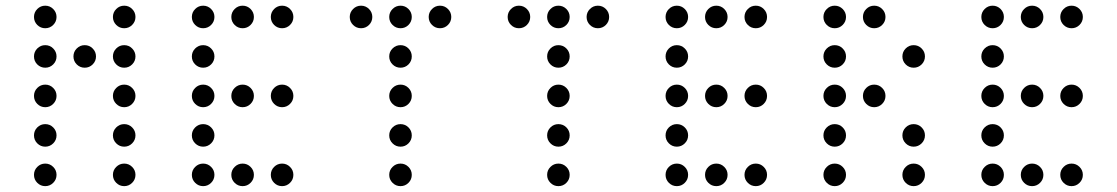

<svg xmlns="http://www.w3.org/2000/svg" viewBox="-20 -674 3868 665"><path d="M175.8 -615.2Q175.8 -599.1 164.3 -587.6Q152.8 -576.2 136.7 -576.2Q120.6 -576.2 109.1 -587.6Q97.7 -599.1 97.7 -615.2Q97.7 -631.3 109.1 -642.8Q120.6 -654.3 136.7 -654.3Q152.8 -654.3 164.3 -642.8Q175.8 -631.3 175.8 -615.2ZM449.2 -615.2Q449.2 -599.1 437.7 -587.6Q426.3 -576.2 410.2 -576.2Q394 -576.2 382.6 -587.6Q371.1 -599.1 371.1 -615.2Q371.1 -631.3 382.6 -642.8Q394 -654.3 410.2 -654.3Q426.3 -654.3 437.7 -642.8Q449.2 -631.3 449.2 -615.2ZM175.8 -478.5Q175.8 -462.4 164.3 -450.9Q152.8 -439.5 136.7 -439.5Q120.6 -439.5 109.1 -450.9Q97.7 -462.4 97.7 -478.5Q97.7 -494.6 109.1 -506.1Q120.6 -517.6 136.7 -517.6Q152.8 -517.6 164.3 -506.1Q175.8 -494.6 175.8 -478.5ZM312.5 -478.5Q312.5 -462.4 301 -450.9Q289.6 -439.5 273.4 -439.5Q257.3 -439.5 245.8 -450.9Q234.4 -462.4 234.4 -478.5Q234.4 -494.6 245.8 -506.1Q257.3 -517.6 273.4 -517.6Q289.6 -517.6 301 -506.1Q312.5 -494.6 312.5 -478.5ZM449.2 -478.5Q449.2 -462.4 437.7 -450.9Q426.3 -439.5 410.2 -439.5Q394 -439.5 382.6 -450.9Q371.1 -462.4 371.1 -478.5Q371.1 -494.6 382.6 -506.1Q394 -517.6 410.2 -517.6Q426.3 -517.6 437.7 -506.1Q449.2 -494.6 449.2 -478.5ZM175.8 -341.8Q175.8 -325.7 164.3 -314.2Q152.8 -302.7 136.7 -302.7Q120.6 -302.7 109.1 -314.2Q97.7 -325.7 97.7 -341.8Q97.7 -357.9 109.1 -369.4Q120.6 -380.9 136.7 -380.9Q152.8 -380.9 164.3 -369.4Q175.8 -357.9 175.8 -341.8ZM449.2 -341.8Q449.2 -325.7 437.7 -314.2Q426.3 -302.7 410.2 -302.7Q394 -302.7 382.6 -314.2Q371.1 -325.7 371.1 -341.8Q371.1 -357.9 382.6 -369.4Q394 -380.9 410.2 -380.9Q426.3 -380.9 437.7 -369.4Q449.2 -357.9 449.2 -341.8ZM175.8 -205.1Q175.8 -189 164.3 -177.5Q152.8 -166 136.7 -166Q120.6 -166 109.1 -177.5Q97.7 -189 97.7 -205.1Q97.7 -221.2 109.1 -232.7Q120.6 -244.1 136.7 -244.1Q152.8 -244.1 164.3 -232.7Q175.8 -221.2 175.8 -205.1ZM449.2 -205.1Q449.2 -189 437.7 -177.5Q426.3 -166 410.2 -166Q394 -166 382.6 -177.5Q371.1 -189 371.1 -205.1Q371.1 -221.2 382.6 -232.7Q394 -244.1 410.2 -244.1Q426.3 -244.1 437.7 -232.7Q449.2 -221.2 449.2 -205.1ZM175.8 -68.4Q175.8 -52.2 164.3 -40.8Q152.8 -29.3 136.7 -29.3Q120.6 -29.3 109.1 -40.8Q97.7 -52.2 97.7 -68.4Q97.7 -84.5 109.1 -95.9Q120.6 -107.4 136.7 -107.4Q152.8 -107.4 164.3 -95.9Q175.8 -84.5 175.8 -68.4ZM449.2 -68.4Q449.2 -52.2 437.7 -40.8Q426.3 -29.3 410.2 -29.3Q394 -29.3 382.6 -40.8Q371.1 -52.2 371.1 -68.4Q371.1 -84.5 382.6 -95.9Q394 -107.4 410.2 -107.4Q426.3 -107.4 437.7 -95.9Q449.2 -84.5 449.2 -68.4Z M722.7 -615.2Q722.7 -599.1 711.2 -587.6Q699.7 -576.2 683.6 -576.2Q667.5 -576.2 656 -587.6Q644.5 -599.1 644.5 -615.2Q644.5 -631.3 656 -642.8Q667.5 -654.3 683.6 -654.3Q699.7 -654.3 711.2 -642.8Q722.7 -631.3 722.7 -615.2ZM859.4 -615.2Q859.4 -599.1 847.9 -587.6Q836.4 -576.2 820.3 -576.2Q804.2 -576.2 792.7 -587.6Q781.2 -599.1 781.2 -615.2Q781.2 -631.3 792.7 -642.8Q804.2 -654.3 820.3 -654.3Q836.4 -654.3 847.9 -642.8Q859.4 -631.3 859.4 -615.2ZM996.1 -615.2Q996.1 -599.1 984.6 -587.6Q973.1 -576.2 957 -576.2Q940.9 -576.2 929.4 -587.6Q918 -599.1 918 -615.2Q918 -631.3 929.4 -642.8Q940.9 -654.3 957 -654.3Q973.1 -654.3 984.6 -642.8Q996.1 -631.3 996.1 -615.2ZM722.7 -478.5Q722.7 -462.4 711.2 -450.9Q699.7 -439.5 683.6 -439.5Q667.5 -439.5 656 -450.9Q644.5 -462.4 644.5 -478.5Q644.5 -494.6 656 -506.1Q667.5 -517.6 683.6 -517.6Q699.7 -517.6 711.2 -506.1Q722.7 -494.6 722.7 -478.5ZM722.7 -341.8Q722.7 -325.7 711.2 -314.2Q699.7 -302.7 683.6 -302.7Q667.5 -302.7 656 -314.2Q644.5 -325.7 644.5 -341.8Q644.5 -357.9 656 -369.4Q667.5 -380.9 683.6 -380.9Q699.7 -380.9 711.2 -369.4Q722.7 -357.9 722.7 -341.8ZM859.4 -341.8Q859.4 -325.7 847.9 -314.2Q836.4 -302.7 820.3 -302.7Q804.2 -302.7 792.7 -314.2Q781.2 -325.7 781.2 -341.8Q781.2 -357.9 792.7 -369.4Q804.2 -380.9 820.3 -380.9Q836.4 -380.9 847.9 -369.4Q859.4 -357.9 859.4 -341.8ZM996.1 -341.8Q996.1 -325.7 984.6 -314.2Q973.1 -302.7 957 -302.7Q940.9 -302.7 929.4 -314.2Q918 -325.7 918 -341.8Q918 -357.9 929.4 -369.4Q940.9 -380.9 957 -380.9Q973.1 -380.9 984.6 -369.4Q996.1 -357.9 996.1 -341.8ZM722.7 -205.1Q722.7 -189 711.2 -177.5Q699.7 -166 683.6 -166Q667.5 -166 656 -177.5Q644.5 -189 644.5 -205.1Q644.5 -221.2 656 -232.7Q667.5 -244.1 683.6 -244.1Q699.7 -244.1 711.2 -232.7Q722.7 -221.2 722.7 -205.1ZM722.7 -68.4Q722.7 -52.2 711.2 -40.8Q699.7 -29.3 683.6 -29.3Q667.5 -29.3 656 -40.8Q644.5 -52.2 644.5 -68.4Q644.5 -84.5 656 -95.9Q667.5 -107.4 683.6 -107.4Q699.7 -107.4 711.2 -95.9Q722.7 -84.5 722.7 -68.4ZM859.4 -68.4Q859.4 -52.2 847.9 -40.8Q836.4 -29.3 820.3 -29.3Q804.2 -29.3 792.7 -40.8Q781.2 -52.2 781.2 -68.4Q781.2 -84.5 792.7 -95.9Q804.2 -107.4 820.3 -107.4Q836.4 -107.4 847.9 -95.9Q859.4 -84.5 859.4 -68.4ZM996.1 -68.4Q996.1 -52.2 984.6 -40.8Q973.1 -29.3 957 -29.3Q940.9 -29.3 929.4 -40.8Q918 -52.2 918 -68.4Q918 -84.5 929.4 -95.9Q940.9 -107.4 957 -107.4Q973.1 -107.4 984.6 -95.9Q996.1 -84.5 996.1 -68.4Z M1269.5 -615.2Q1269.5 -599.1 1258.1 -587.6Q1246.6 -576.2 1230.5 -576.2Q1214.4 -576.2 1202.9 -587.6Q1191.4 -599.1 1191.4 -615.2Q1191.4 -631.3 1202.9 -642.8Q1214.4 -654.3 1230.5 -654.3Q1246.6 -654.3 1258.1 -642.8Q1269.5 -631.3 1269.5 -615.2ZM1406.2 -615.2Q1406.2 -599.1 1394.8 -587.6Q1383.3 -576.2 1367.2 -576.2Q1351.1 -576.2 1339.6 -587.6Q1328.1 -599.1 1328.1 -615.2Q1328.1 -631.3 1339.6 -642.8Q1351.1 -654.3 1367.2 -654.3Q1383.3 -654.3 1394.8 -642.8Q1406.2 -631.3 1406.2 -615.2ZM1543 -615.2Q1543 -599.1 1531.5 -587.6Q1520 -576.2 1503.9 -576.2Q1487.8 -576.2 1476.3 -587.6Q1464.8 -599.1 1464.8 -615.2Q1464.8 -631.3 1476.3 -642.8Q1487.8 -654.3 1503.9 -654.3Q1520 -654.3 1531.5 -642.8Q1543 -631.3 1543 -615.2ZM1406.2 -478.5Q1406.2 -462.4 1394.8 -450.9Q1383.3 -439.5 1367.2 -439.5Q1351.1 -439.5 1339.6 -450.9Q1328.1 -462.4 1328.1 -478.5Q1328.1 -494.6 1339.6 -506.1Q1351.1 -517.6 1367.2 -517.6Q1383.3 -517.6 1394.8 -506.1Q1406.2 -494.6 1406.2 -478.5ZM1406.2 -341.8Q1406.2 -325.7 1394.8 -314.2Q1383.3 -302.7 1367.2 -302.7Q1351.1 -302.7 1339.6 -314.2Q1328.1 -325.7 1328.1 -341.8Q1328.1 -357.9 1339.6 -369.4Q1351.1 -380.9 1367.2 -380.9Q1383.3 -380.9 1394.8 -369.4Q1406.2 -357.9 1406.2 -341.8ZM1406.2 -205.1Q1406.2 -189 1394.8 -177.5Q1383.3 -166 1367.2 -166Q1351.1 -166 1339.6 -177.5Q1328.1 -189 1328.1 -205.1Q1328.1 -221.2 1339.6 -232.7Q1351.1 -244.1 1367.2 -244.1Q1383.3 -244.1 1394.8 -232.7Q1406.2 -221.2 1406.2 -205.1ZM1406.2 -68.4Q1406.2 -52.2 1394.8 -40.8Q1383.3 -29.3 1367.2 -29.3Q1351.1 -29.3 1339.6 -40.8Q1328.1 -52.2 1328.1 -68.4Q1328.1 -84.5 1339.6 -95.9Q1351.1 -107.4 1367.2 -107.4Q1383.3 -107.4 1394.8 -95.9Q1406.2 -84.5 1406.2 -68.4Z M1816.4 -615.2Q1816.4 -599.1 1804.9 -587.6Q1793.5 -576.2 1777.3 -576.2Q1761.2 -576.2 1749.8 -587.6Q1738.3 -599.1 1738.3 -615.2Q1738.3 -631.3 1749.8 -642.8Q1761.2 -654.3 1777.3 -654.3Q1793.5 -654.3 1804.9 -642.8Q1816.4 -631.3 1816.4 -615.2ZM1953.1 -615.2Q1953.1 -599.1 1941.7 -587.6Q1930.2 -576.2 1914.1 -576.2Q1897.9 -576.2 1886.5 -587.6Q1875 -599.1 1875 -615.2Q1875 -631.3 1886.5 -642.8Q1897.9 -654.3 1914.1 -654.3Q1930.2 -654.3 1941.7 -642.8Q1953.1 -631.3 1953.1 -615.2ZM2089.8 -615.2Q2089.8 -599.1 2078.4 -587.6Q2066.9 -576.2 2050.8 -576.2Q2034.7 -576.2 2023.2 -587.6Q2011.7 -599.1 2011.7 -615.2Q2011.7 -631.3 2023.2 -642.8Q2034.7 -654.3 2050.8 -654.3Q2066.9 -654.3 2078.4 -642.8Q2089.8 -631.3 2089.8 -615.2ZM1953.1 -478.5Q1953.1 -462.4 1941.7 -450.9Q1930.2 -439.5 1914.1 -439.5Q1897.9 -439.5 1886.5 -450.9Q1875 -462.4 1875 -478.5Q1875 -494.6 1886.5 -506.1Q1897.9 -517.6 1914.1 -517.6Q1930.2 -517.6 1941.7 -506.1Q1953.1 -494.6 1953.1 -478.5ZM1953.1 -341.8Q1953.1 -325.7 1941.7 -314.2Q1930.2 -302.7 1914.1 -302.7Q1897.9 -302.7 1886.5 -314.2Q1875 -325.7 1875 -341.8Q1875 -357.9 1886.5 -369.4Q1897.9 -380.9 1914.1 -380.9Q1930.2 -380.9 1941.7 -369.4Q1953.1 -357.9 1953.1 -341.8ZM1953.1 -205.1Q1953.1 -189 1941.7 -177.5Q1930.2 -166 1914.1 -166Q1897.9 -166 1886.5 -177.5Q1875 -189 1875 -205.1Q1875 -221.2 1886.5 -232.7Q1897.9 -244.1 1914.1 -244.1Q1930.2 -244.1 1941.7 -232.7Q1953.1 -221.2 1953.1 -205.1ZM1953.1 -68.4Q1953.1 -52.2 1941.7 -40.8Q1930.2 -29.3 1914.1 -29.3Q1897.9 -29.3 1886.5 -40.8Q1875 -52.2 1875 -68.4Q1875 -84.5 1886.5 -95.9Q1897.9 -107.4 1914.1 -107.4Q1930.2 -107.4 1941.7 -95.9Q1953.1 -84.5 1953.1 -68.4Z M2363.3 -615.2Q2363.3 -599.1 2351.8 -587.6Q2340.3 -576.2 2324.2 -576.2Q2308.1 -576.2 2296.6 -587.6Q2285.2 -599.1 2285.2 -615.2Q2285.2 -631.3 2296.6 -642.8Q2308.1 -654.3 2324.2 -654.3Q2340.3 -654.3 2351.8 -642.8Q2363.3 -631.3 2363.3 -615.2ZM2500 -615.2Q2500 -599.1 2488.5 -587.6Q2477.1 -576.2 2460.9 -576.2Q2444.8 -576.2 2433.3 -587.6Q2421.9 -599.1 2421.9 -615.2Q2421.9 -631.3 2433.3 -642.8Q2444.8 -654.3 2460.9 -654.3Q2477.1 -654.3 2488.5 -642.8Q2500 -631.3 2500 -615.2ZM2636.7 -615.2Q2636.7 -599.1 2625.2 -587.6Q2613.8 -576.2 2597.7 -576.2Q2581.5 -576.2 2570.1 -587.6Q2558.6 -599.1 2558.6 -615.2Q2558.6 -631.3 2570.1 -642.8Q2581.5 -654.3 2597.7 -654.3Q2613.8 -654.3 2625.2 -642.8Q2636.7 -631.3 2636.7 -615.2ZM2363.3 -478.5Q2363.3 -462.4 2351.8 -450.9Q2340.3 -439.5 2324.2 -439.5Q2308.1 -439.5 2296.6 -450.9Q2285.2 -462.4 2285.2 -478.5Q2285.2 -494.6 2296.6 -506.1Q2308.1 -517.6 2324.2 -517.6Q2340.3 -517.6 2351.8 -506.1Q2363.3 -494.6 2363.3 -478.5ZM2363.3 -341.8Q2363.3 -325.7 2351.8 -314.2Q2340.3 -302.7 2324.2 -302.7Q2308.1 -302.7 2296.6 -314.2Q2285.2 -325.7 2285.2 -341.8Q2285.2 -357.9 2296.6 -369.4Q2308.1 -380.9 2324.2 -380.9Q2340.3 -380.9 2351.8 -369.4Q2363.3 -357.9 2363.3 -341.8ZM2500 -341.8Q2500 -325.7 2488.5 -314.2Q2477.1 -302.7 2460.9 -302.7Q2444.8 -302.7 2433.3 -314.2Q2421.9 -325.7 2421.9 -341.8Q2421.9 -357.9 2433.3 -369.4Q2444.8 -380.9 2460.9 -380.9Q2477.1 -380.9 2488.5 -369.4Q2500 -357.9 2500 -341.8ZM2636.7 -341.8Q2636.7 -325.7 2625.2 -314.2Q2613.8 -302.7 2597.7 -302.7Q2581.5 -302.7 2570.1 -314.2Q2558.6 -325.7 2558.6 -341.8Q2558.6 -357.9 2570.1 -369.4Q2581.5 -380.9 2597.7 -380.9Q2613.8 -380.9 2625.2 -369.4Q2636.7 -357.9 2636.7 -341.8ZM2363.3 -205.1Q2363.3 -189 2351.8 -177.5Q2340.3 -166 2324.2 -166Q2308.1 -166 2296.6 -177.5Q2285.2 -189 2285.2 -205.1Q2285.2 -221.2 2296.6 -232.7Q2308.1 -244.1 2324.2 -244.1Q2340.3 -244.1 2351.8 -232.7Q2363.3 -221.2 2363.3 -205.1ZM2363.3 -68.4Q2363.3 -52.2 2351.8 -40.8Q2340.3 -29.3 2324.2 -29.3Q2308.1 -29.3 2296.6 -40.8Q2285.2 -52.2 2285.2 -68.4Q2285.2 -84.5 2296.6 -95.9Q2308.1 -107.4 2324.2 -107.4Q2340.3 -107.4 2351.8 -95.9Q2363.3 -84.5 2363.3 -68.4ZM2500 -68.4Q2500 -52.2 2488.5 -40.8Q2477.1 -29.3 2460.9 -29.3Q2444.8 -29.3 2433.3 -40.8Q2421.9 -52.2 2421.9 -68.4Q2421.9 -84.5 2433.3 -95.9Q2444.8 -107.4 2460.9 -107.4Q2477.1 -107.4 2488.5 -95.9Q2500 -84.5 2500 -68.4ZM2636.7 -68.4Q2636.7 -52.2 2625.2 -40.8Q2613.8 -29.3 2597.7 -29.3Q2581.5 -29.3 2570.1 -40.8Q2558.6 -52.2 2558.6 -68.4Q2558.6 -84.5 2570.1 -95.9Q2581.5 -107.4 2597.7 -107.4Q2613.8 -107.4 2625.2 -95.9Q2636.7 -84.5 2636.7 -68.4Z M2910.2 -615.2Q2910.2 -599.1 2898.7 -587.6Q2887.2 -576.2 2871.1 -576.2Q2855 -576.2 2843.5 -587.6Q2832 -599.1 2832 -615.2Q2832 -631.3 2843.5 -642.8Q2855 -654.3 2871.1 -654.3Q2887.2 -654.3 2898.7 -642.8Q2910.2 -631.3 2910.2 -615.2ZM3046.9 -615.2Q3046.9 -599.1 3035.4 -587.6Q3023.9 -576.2 3007.8 -576.2Q2991.7 -576.2 2980.2 -587.6Q2968.8 -599.1 2968.8 -615.2Q2968.8 -631.3 2980.2 -642.8Q2991.7 -654.3 3007.8 -654.3Q3023.9 -654.3 3035.4 -642.8Q3046.9 -631.3 3046.9 -615.2ZM2910.2 -478.5Q2910.2 -462.4 2898.7 -450.9Q2887.2 -439.5 2871.1 -439.5Q2855 -439.5 2843.5 -450.9Q2832 -462.4 2832 -478.5Q2832 -494.6 2843.5 -506.1Q2855 -517.6 2871.1 -517.6Q2887.2 -517.6 2898.7 -506.1Q2910.2 -494.6 2910.2 -478.5ZM3183.6 -478.5Q3183.6 -462.4 3172.1 -450.9Q3160.6 -439.5 3144.5 -439.5Q3128.4 -439.5 3116.9 -450.9Q3105.5 -462.4 3105.5 -478.5Q3105.5 -494.6 3116.9 -506.1Q3128.4 -517.6 3144.5 -517.6Q3160.6 -517.6 3172.1 -506.1Q3183.6 -494.6 3183.6 -478.5ZM2910.2 -341.8Q2910.2 -325.7 2898.7 -314.2Q2887.2 -302.7 2871.1 -302.7Q2855 -302.7 2843.5 -314.2Q2832 -325.7 2832 -341.8Q2832 -357.9 2843.5 -369.4Q2855 -380.9 2871.1 -380.9Q2887.2 -380.9 2898.7 -369.4Q2910.2 -357.9 2910.2 -341.8ZM3046.9 -341.8Q3046.9 -325.7 3035.4 -314.2Q3023.9 -302.7 3007.8 -302.7Q2991.7 -302.7 2980.2 -314.2Q2968.8 -325.7 2968.8 -341.8Q2968.8 -357.9 2980.2 -369.4Q2991.7 -380.9 3007.8 -380.9Q3023.9 -380.9 3035.4 -369.4Q3046.9 -357.9 3046.9 -341.8ZM2910.2 -205.1Q2910.2 -189 2898.7 -177.5Q2887.2 -166 2871.1 -166Q2855 -166 2843.5 -177.5Q2832 -189 2832 -205.1Q2832 -221.2 2843.5 -232.7Q2855 -244.1 2871.1 -244.1Q2887.2 -244.1 2898.7 -232.7Q2910.2 -221.2 2910.2 -205.1ZM3183.6 -205.1Q3183.6 -189 3172.1 -177.5Q3160.6 -166 3144.5 -166Q3128.4 -166 3116.9 -177.5Q3105.5 -189 3105.5 -205.1Q3105.5 -221.2 3116.9 -232.7Q3128.4 -244.1 3144.5 -244.1Q3160.6 -244.1 3172.1 -232.7Q3183.6 -221.2 3183.6 -205.1ZM2910.2 -68.4Q2910.2 -52.2 2898.7 -40.8Q2887.2 -29.3 2871.1 -29.3Q2855 -29.3 2843.5 -40.8Q2832 -52.2 2832 -68.4Q2832 -84.5 2843.5 -95.9Q2855 -107.4 2871.1 -107.4Q2887.2 -107.4 2898.7 -95.9Q2910.2 -84.5 2910.2 -68.4ZM3183.6 -68.4Q3183.6 -52.2 3172.1 -40.8Q3160.6 -29.3 3144.5 -29.3Q3128.4 -29.3 3116.9 -40.8Q3105.5 -52.2 3105.5 -68.4Q3105.5 -84.5 3116.9 -95.9Q3128.4 -107.4 3144.5 -107.4Q3160.6 -107.4 3172.1 -95.9Q3183.6 -84.5 3183.6 -68.4Z M3457 -615.2Q3457 -599.1 3445.6 -587.6Q3434.1 -576.2 3418 -576.2Q3401.9 -576.2 3390.4 -587.6Q3378.9 -599.1 3378.9 -615.2Q3378.9 -631.3 3390.4 -642.8Q3401.9 -654.3 3418 -654.3Q3434.1 -654.3 3445.6 -642.8Q3457 -631.3 3457 -615.2ZM3593.8 -615.2Q3593.8 -599.1 3582.3 -587.6Q3570.8 -576.2 3554.7 -576.2Q3538.6 -576.2 3527.1 -587.6Q3515.6 -599.1 3515.6 -615.2Q3515.6 -631.3 3527.1 -642.8Q3538.6 -654.3 3554.7 -654.3Q3570.8 -654.3 3582.3 -642.8Q3593.8 -631.3 3593.8 -615.2ZM3730.5 -615.2Q3730.5 -599.1 3719 -587.6Q3707.5 -576.2 3691.4 -576.2Q3675.3 -576.2 3663.8 -587.6Q3652.3 -599.1 3652.3 -615.2Q3652.3 -631.3 3663.8 -642.8Q3675.3 -654.3 3691.4 -654.3Q3707.5 -654.3 3719 -642.8Q3730.5 -631.3 3730.5 -615.2ZM3457 -478.5Q3457 -462.4 3445.6 -450.9Q3434.1 -439.5 3418 -439.5Q3401.9 -439.5 3390.4 -450.9Q3378.9 -462.4 3378.9 -478.5Q3378.9 -494.6 3390.4 -506.1Q3401.9 -517.6 3418 -517.6Q3434.1 -517.6 3445.6 -506.1Q3457 -494.6 3457 -478.5ZM3457 -341.8Q3457 -325.7 3445.6 -314.2Q3434.1 -302.7 3418 -302.7Q3401.9 -302.7 3390.4 -314.2Q3378.9 -325.7 3378.9 -341.8Q3378.9 -357.9 3390.4 -369.4Q3401.9 -380.9 3418 -380.9Q3434.1 -380.9 3445.6 -369.4Q3457 -357.9 3457 -341.8ZM3593.8 -341.8Q3593.8 -325.7 3582.3 -314.2Q3570.8 -302.7 3554.7 -302.7Q3538.6 -302.7 3527.1 -314.2Q3515.6 -325.7 3515.6 -341.8Q3515.6 -357.9 3527.1 -369.4Q3538.6 -380.9 3554.7 -380.9Q3570.8 -380.9 3582.3 -369.4Q3593.8 -357.9 3593.8 -341.8ZM3730.5 -341.8Q3730.5 -325.7 3719 -314.2Q3707.5 -302.7 3691.4 -302.7Q3675.3 -302.7 3663.8 -314.2Q3652.3 -325.7 3652.3 -341.8Q3652.3 -357.9 3663.8 -369.4Q3675.3 -380.9 3691.4 -380.9Q3707.5 -380.9 3719 -369.4Q3730.5 -357.9 3730.5 -341.8ZM3457 -205.1Q3457 -189 3445.6 -177.5Q3434.1 -166 3418 -166Q3401.9 -166 3390.4 -177.5Q3378.9 -189 3378.9 -205.1Q3378.9 -221.2 3390.4 -232.7Q3401.9 -244.1 3418 -244.1Q3434.1 -244.1 3445.6 -232.7Q3457 -221.2 3457 -205.1ZM3457 -68.4Q3457 -52.2 3445.6 -40.8Q3434.1 -29.3 3418 -29.3Q3401.9 -29.3 3390.4 -40.8Q3378.9 -52.2 3378.9 -68.4Q3378.9 -84.5 3390.4 -95.9Q3401.9 -107.4 3418 -107.4Q3434.1 -107.4 3445.6 -95.9Q3457 -84.5 3457 -68.4ZM3593.8 -68.4Q3593.8 -52.2 3582.3 -40.8Q3570.8 -29.3 3554.7 -29.3Q3538.6 -29.3 3527.1 -40.8Q3515.6 -52.2 3515.6 -68.4Q3515.6 -84.5 3527.1 -95.9Q3538.6 -107.4 3554.7 -107.4Q3570.8 -107.4 3582.3 -95.9Q3593.8 -84.5 3593.8 -68.4ZM3730.5 -68.4Q3730.5 -52.2 3719 -40.8Q3707.5 -29.3 3691.4 -29.3Q3675.3 -29.3 3663.8 -40.8Q3652.3 -52.2 3652.3 -68.4Q3652.3 -84.5 3663.8 -95.9Q3675.3 -107.4 3691.4 -107.4Q3707.5 -107.4 3719 -95.9Q3730.5 -84.5 3730.5 -68.4Z"/></svg>

Font: DatDot Light
Style: Regular
Weight: 300
Designer: GGBot
Version: 1.00